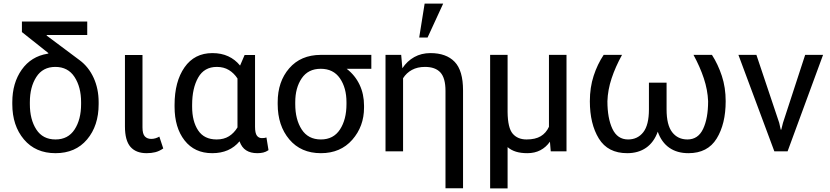

<svg xmlns="http://www.w3.org/2000/svg" viewBox="-20 -829 4546 1052"><path d="M458 -710.9V-637.2H236.3L235.4 -634.3L416.5 -499Q465.8 -462.4 493.2 -402.3Q520.5 -342.3 520.5 -269V-258.3Q520.5 -140.1 457 -64.9Q393.6 10.3 284.2 10.3Q174.8 10.3 111.1 -65.2Q47.4 -140.6 47.4 -258.3V-269Q47.4 -374 98.9 -447Q150.4 -520 240.7 -534.7L244.1 -535.2L245.1 -538.1L100.1 -653.3V-710.9ZM283.2 -462.4Q214.4 -462.4 179 -407.2Q143.6 -352.1 143.6 -269V-258.3Q143.6 -174.3 179 -119.6Q214.4 -64.9 284.2 -64.9Q353 -64.9 388.7 -119.6Q424.3 -174.3 424.3 -258.3V-269Q424.3 -352.1 388.4 -407.2Q352.5 -462.4 283.2 -462.4Z M760.7 -527.8V-130.9Q760.7 -95.2 773.7 -81.5Q786.6 -67.9 808.6 -67.9Q820.8 -67.9 832.5 -71.5Q844.2 -75.2 853 -80.6L874.5 -15.6Q852.5 -0.5 830.8 4.9Q809.1 10.3 783.2 10.3Q725.1 10.3 694.8 -24.4Q664.6 -59.1 664.6 -136.2V-527.8Z M1377.4 -527.8V-134.8Q1377.4 -99.6 1387.5 -85.9Q1397.5 -72.3 1414.6 -72.3Q1421.9 -72.3 1428.2 -73Q1434.6 -73.7 1439.9 -75.7L1451.2 -6.3Q1437 3.4 1422.4 6.8Q1407.7 10.3 1389.6 10.3Q1353 10.3 1328.6 -5.4Q1304.2 -21 1292.5 -54.7Q1265.6 -22.5 1228.3 -6.1Q1190.9 10.3 1142.6 10.3Q1045.9 10.3 991.2 -59.8Q936.5 -129.9 936.5 -244.1V-254.4Q936.5 -381.8 991 -460Q1045.4 -538.1 1143.6 -538.1Q1192.9 -538.1 1230.7 -520.5Q1268.6 -502.9 1295.4 -469.7L1320.3 -527.8ZM1032.7 -244.1Q1032.7 -164.1 1065.7 -114.5Q1098.6 -64.9 1167 -64.9Q1206.5 -64.9 1234.4 -82.3Q1262.2 -99.6 1281.2 -130.9V-134.8V-398.9Q1262.2 -428.2 1234.1 -445.3Q1206.1 -462.4 1168 -462.4Q1099.1 -462.4 1065.9 -404.1Q1032.7 -345.7 1032.7 -254.4Z M2014.6 -452.1H1879.4Q1925.3 -417 1950 -365.2Q1974.6 -313.5 1974.6 -250V-239.3Q1974.6 -136.7 1910.2 -63.2Q1845.7 10.3 1738.3 10.3Q1628.9 10.3 1565.2 -65.2Q1501.5 -140.6 1501.5 -258.3V-269Q1501.5 -381.8 1564.7 -454.8Q1627.9 -527.8 1736.8 -528.3H2014.6ZM1597.7 -258.3Q1597.7 -174.3 1633.1 -119.6Q1668.5 -64.9 1738.3 -64.9Q1807.1 -64.9 1842.8 -119.6Q1878.4 -174.3 1878.4 -258.3V-269Q1878.4 -347.7 1842.5 -399.9Q1806.6 -452.1 1737.3 -452.1Q1668.5 -452.1 1633.1 -399.9Q1597.7 -347.7 1597.7 -269Z M2178.2 -528.3 2184.6 -455.1Q2210.9 -494.6 2250 -516.4Q2289.1 -538.1 2338.4 -538.1Q2424.8 -538.1 2470.9 -490.5Q2517.1 -442.9 2517.1 -333.5V202.6H2420.9V-331.5Q2420.9 -401.4 2393.1 -431.9Q2365.2 -462.4 2308.6 -462.4Q2267.1 -462.4 2237.1 -446Q2207 -429.7 2188.5 -400.4V0H2092.3V-528.3ZM2306.6 -809.1H2408.2L2322.8 -623.5H2276.9Z M2761.2 -528.3V-214.8Q2762.2 -127.9 2789.3 -96.4Q2816.4 -64.9 2865.2 -64.9Q2913.1 -64.9 2942.6 -82.5Q2972.2 -100.1 2987.8 -134.3V-528.3H3084V0H2997.6L2993.2 -52.7Q2971.7 -22 2940.7 -5.9Q2909.7 10.3 2869.1 10.3Q2834 10.3 2807.4 2.2Q2780.8 -5.9 2761.2 -22.9V203.1H2665.5V-528.3Z M3388.2 -528.3Q3352.1 -462.9 3331.1 -399.7Q3310.1 -336.4 3308.1 -274.4Q3308.1 -181.6 3335.4 -123.3Q3362.8 -64.9 3421.4 -64.9Q3473.6 -64.9 3504.6 -104.5Q3535.6 -144 3535.6 -229.5V-376H3632.3V-229.5Q3632.3 -144 3663.1 -104.5Q3693.8 -64.9 3746.6 -64.9Q3805.2 -64.9 3832.5 -122.8Q3859.9 -180.7 3859.9 -274.4Q3857.4 -336.4 3836.4 -399.7Q3815.4 -462.9 3779.8 -528.3H3880.9Q3914.1 -476.6 3935.1 -413.1Q3956.1 -349.6 3956.1 -274.4Q3956.1 -149.9 3906.7 -69.8Q3857.4 10.3 3752 10.3Q3689.9 10.3 3647.2 -19.5Q3604.5 -49.3 3584 -107.4Q3563 -49.3 3520.3 -19.5Q3477.5 10.3 3416.5 10.3Q3310.5 10.3 3261.2 -69.8Q3211.9 -149.9 3211.9 -274.4Q3211.9 -350.1 3232.7 -413.6Q3253.4 -477.1 3287.6 -528.3Z M4249.5 -155.8 4257.8 -118.7H4260.7L4270 -155.8L4391.6 -528.3H4489.7L4295.4 0H4222.7L4025.9 -528.3H4124.5Z"/></svg>

Font: GeogebraSans
Style: Regular
Weight: 400
Designer: Google
Version: Version 1.100140; 2013